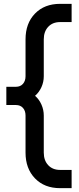

<svg xmlns="http://www.w3.org/2000/svg" viewBox="-20 -800 414 1000"><path d="M293 180Q211.5 180 162.2 129Q113 78 113 -5V-198Q113 -223 99.5 -238Q86 -253 63 -253H13V-348H63Q86 -348 99.5 -363.2Q113 -378.5 113 -403V-595Q113 -678.5 162.2 -729.2Q211.5 -780 293 -780H353V-685H293Q254 -685 231 -660.2Q208 -635.5 208 -595V-403Q208 -373 195.8 -346Q183.5 -319 162.5 -301Q183.5 -283 195.8 -255.5Q208 -228 208 -198V-5Q208 35.5 231 60.2Q254 85 293 85H353V180Z"/></svg>

Font: Mohave Medium
Style: Regular
Weight: 500
Designer: Gumpita Rahayu
Foundry: Tokotype
Version: Version 2.003